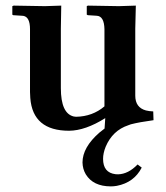

<svg xmlns="http://www.w3.org/2000/svg" viewBox="-20 -456 590 684"><path d="M375 208Q312 208 285.6 165Q274.4 146 273.9 123Q273.9 68.8 334.5 16.1Q343.8 8.3 352.5 2L355 -35.2Q284.2 9.3 226.1 9.8Q96.7 9.8 87.9 -106.9Q86.9 -117.7 86.9 -127.9V-352.1Q86.9 -395 63.5 -399.4Q60.5 -399.9 58.1 -399.9L26.9 -401.9L23.9 -403.8V-434.1L28.8 -436Q29.8 -436 140.1 -434.1L198.2 -436Q198.2 -434.6 196.8 -354V-142.1Q196.8 -51.8 242.7 -41Q247.6 -40 251 -40Q309.6 -41 352.1 -77.1V-352.1Q351.1 -398.9 324.2 -399.9L293 -401.9L289.1 -403.8V-434.1L293 -436Q293.9 -436 403.8 -434.1L463.9 -436Q463.9 -434.6 461.9 -354V-115.2Q461.9 -72.8 500 -62.5Q511.7 -59.6 525.9 -59.1L526.9 -27.8Q476.6 -21 446.3 -13.2Q440.4 -11.2 437 -9.8Q380.9 8.8 356.4 66.9Q347.2 89.8 347.2 109.9Q347.2 159.2 391.6 164.6Q396.5 165 400.9 165Q437 164.1 470.2 129.9L484.9 141.1Q457.5 194.3 396 206.1Q384.8 208 375 208Z"/></svg>

Font: Linux Libertine O
Style: Semibold
Weight: 700
Designer: Philipp H. Poll
Foundry: Philipp H. Poll
Version: Version 5.0.0